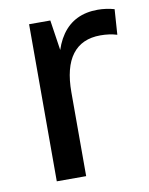

<svg xmlns="http://www.w3.org/2000/svg" viewBox="-68 -599 505 650"><g transform="rotate(-10 184.5 -274.0)"><path d="M75 -540H148L176 -354V0H75ZM147 -312Q147 -428 189 -488Q231 -548 312 -548Q326 -548 340.5 -546Q355 -544 369 -540L363 -453Q337 -461 306 -461Q242 -461 209 -417.5Q176 -374 176 -288Z"/></g></svg>

Font: Pathway Extreme SemiCondensed Medium
Style: Regular
Weight: 500
Width: 4
Version: Version 1.001;gftools[0.9.26]